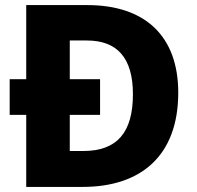

<svg xmlns="http://www.w3.org/2000/svg" viewBox="-20 -734 773 754"><path d="M323 -714H83V-423H18V-283H83V0H305C534 0 680 -123 680 -370C680 -593 549 -714 323 -714ZM321 -575C440 -575 502 -507 502 -364C502 -214 440 -141 307 -141H254V-283H373V-423H254V-575Z"/></svg>

Font: Noto Sans Lao ExtraBold
Style: Regular
Weight: 800
Designer: Monotype Design Team
Foundry: Monotype Imaging Inc.
Version: Version 2.003